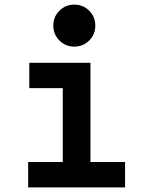

<svg xmlns="http://www.w3.org/2000/svg" viewBox="-20 -812 640 832"><path d="M102 0H522V-110H372V-540H107V-430H252V-110H102ZM211 -701.1Q211 -663 237.4 -636.5Q263.8 -610 301.9 -610Q340 -610 366.5 -636.4Q393 -662.8 393 -700.9Q393 -739 366.6 -765.5Q340.2 -792 302.1 -792Q264 -792 237.5 -765.6Q211 -739.2 211 -701.1Z"/></svg>

Font: CommitMonoV143 ExtLt
Style: Regular
Weight: 200
Monospace: yes
Designer: Eigil Nikolajsen
Foundry: Eigil Nikolajsen
Version: Version 1.143